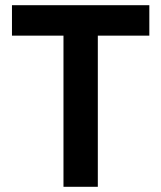

<svg xmlns="http://www.w3.org/2000/svg" viewBox="-20 -718 620 738"><path d="M356 -581V0H224V-581H26V-698H554V-581Z"/></svg>

Font: IBM Plex Arabic SemiBold
Style: Regular
Weight: 600
Designer: Mike Abbink, Paul van der Laan, Pieter van Rosmalen, Wael Morcos, Khajak Apelian
Foundry: Bold Monday
Version: Version 1.0